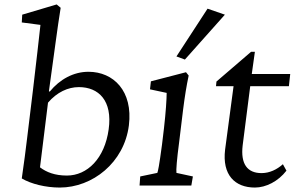

<svg xmlns="http://www.w3.org/2000/svg" viewBox="-20 -835 1326 864"><path d="M78 -32C120 -7 186 9 249 9C396 9 539 -103 560 -271C579 -425 491 -512 378 -512C311 -512 249 -478 204 -423L200 -424C227 -616 237 -701 253 -800L235 -815L80 -769L78 -734L162 -723C159 -694 140 -527 128 -427L102 -213C94 -150 90 -113 78 -32ZM160 -82 196 -373C236 -420 286 -443 335 -443C424 -443 487 -382 469 -253C451 -122 373 -45 281 -45C227 -45 189 -60 160 -82Z M608 0H841L848 -41L774 -57C772 -69 776 -119 786 -194L804 -342C812 -405 819 -447 829 -495L817 -510L659 -469L655 -433L730 -417C730 -390 726 -328 718 -259L709 -184C696 -86 691 -65 688 -57L611 -41ZM774 -581 812 -567 992 -769 914 -796Z M1269 -67 1253 -96C1226 -72 1193 -56 1157 -56C1093 -56 1062 -97 1072 -181L1106 -447H1280L1286 -502H1113L1127 -602H1110L954 -468L952 -447H1031L993 -162C979 -48 1037 9 1127 9C1177 9 1232 -19 1269 -67Z"/></svg>

Font: TPK Tissa Web
Style: Italic
Weight: 400
Italic angle: -7°
Designer: Jacques Le Bailly, Suppakit Chalermlarp | Katatrad Co.,Ltd.
Foundry: Jacques Le Bailly, Cadson Demak Co.,Ltd.
Version: Version 5.000;Glyphs 3.1.2 (3151)